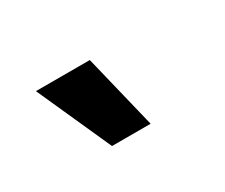

<svg xmlns="http://www.w3.org/2000/svg" viewBox="-45 -852 399 341"><g transform="rotate(-30 155.0 -681.0)"><path d="M109.9 -605 41.6 -757H152.1L189.1 -605Z"/></g></svg>

Font: Stick No Bills ExtraLight
Style: Regular
Weight: 200
Designer: Kosala Senevirathne, Siva Puranthara, Lasantha Premarathna, Tharique Azeez
Foundry: mooniak
Version: Version 2.000